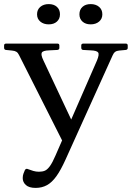

<svg xmlns="http://www.w3.org/2000/svg" viewBox="-55 -705 644 938"><path d="M119 213Q87 213 71.5 199Q56 185 56 165Q56 153 59.5 143.5Q63 134 67 125Q73 117 81 121Q94 126 107.5 130Q121 134 135 134Q152 134 164 129Q176 124 188.5 107Q201 90 216 55L419 -410Q431 -439 424.5 -448.5Q418 -458 388 -459L351 -461Q342 -462 342 -472V-483Q342 -492 352 -492H560Q569 -492 569 -482V-471Q569 -462 559 -461L527 -458Q515 -457 507.5 -451.5Q500 -446 495 -434L265 75Q242 126 220.5 156Q199 186 174.5 199.5Q150 213 119 213ZM38 -436Q33 -447 25 -452Q17 -457 4 -458L-26 -461Q-35 -462 -35 -472V-483Q-35 -492 -25 -492H226Q235 -492 235 -482V-471Q235 -462 225 -461L185 -459Q154 -458 149 -447.5Q144 -437 157 -410L314 -76L261 6ZM183 -586Q158 -586 142 -599.5Q126 -613 126 -635Q126 -658 142 -671.5Q158 -685 183 -685Q208 -685 223 -671.5Q238 -658 238 -635Q238 -613 223 -599.5Q208 -586 183 -586ZM388 -586Q363 -586 348 -599.5Q333 -613 333 -635Q333 -658 348 -671.5Q363 -685 388 -685Q413 -685 429 -671.5Q445 -658 445 -635Q445 -613 429 -599.5Q413 -586 388 -586Z"/></svg>

Font: Hahmlet
Style: Regular
Weight: 400
Designer: Minjoo Ham & Mark Frömberg
Foundry: hypertype
Version: Version 1.002